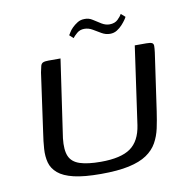

<svg xmlns="http://www.w3.org/2000/svg" viewBox="-70 -663 733 736"><g transform="rotate(-10 296.0 -295.0)"><path d="M517 -197Q512 -162 505.5 -132Q499 -102 485 -77Q471 -52 444.5 -34Q418 -16 374.5 -6.5Q331 3 265 3Q200 3 160 -6.5Q120 -16 99 -34Q78 -52 71.5 -76Q65 -100 67 -129.5Q69 -159 74 -191L106 -420Q109 -436 111.5 -445Q114 -454 121 -457Q128 -460 142 -460H189L145 -157Q140 -112 150.5 -87.5Q161 -63 191.5 -53Q222 -43 273 -43Q351 -43 388.5 -69.5Q426 -96 435 -157L478 -460H523Q538 -460 544.5 -457Q551 -454 551 -445Q551 -436 549 -420ZM393 -520Q376 -520 360.5 -529Q345 -538 330 -547Q315 -556 298 -556Q281 -556 269 -545.5Q257 -535 252 -528L237 -542Q239 -544 243.5 -552Q248 -560 257 -569Q266 -578 278 -585.5Q290 -593 305 -593Q322 -594 337 -584Q352 -574 367 -565Q382 -556 397 -556Q418 -556 430 -568Q442 -580 446 -588L462 -574Q461 -571 455.5 -563Q450 -555 441 -545Q432 -535 420 -527.5Q408 -520 393 -520Z"/></g></svg>

Font: Genos
Style: Italic
Weight: 400
Italic angle: -8°
Version: Version 1.010